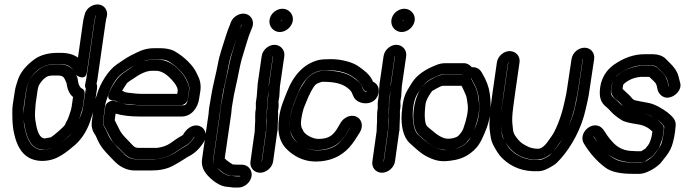

<svg xmlns="http://www.w3.org/2000/svg" viewBox="-20 -734 3058 857"><path d="M227 -448H247C282 -448 301 -436 314 -410L321 -398C321 -398 362 -369 368 -412L400 -632C401 -639 402 -647 404 -654L407 -665H408L405 -654C403 -647 402 -639 401 -632L365 -382L360 -357C359 -350 360 -343 363 -339V-338L351 -259C349 -244 346 -232 343 -225C326 -185 314 -149 286 -124C246 -89 217 -73 208 -71C173 -64 163 -61 140 -73C119 -84 102 -109 92 -156C87 -174 86 -185 86 -208C86 -225 84 -249 87 -267L96 -326C105 -389 152 -448 227 -448ZM415 -379V-381L451 -632L454 -650L457 -661C460 -674 457 -687 450 -697C426 -730 368 -712 358 -669L355 -658C353 -649 351 -641 350 -632L328 -477C308 -491 283 -498 254 -498H234C201 -498 163 -490 136 -471C97 -443 69 -410 58 -372C52 -353 49 -345 46 -326L37 -267C35 -256 35 -244 35 -232C35 -196 36 -167 43 -138C54 -87 75 -48 111 -29C138 -15 174 -11 213 -22C241 -30 274 -51 316 -88C345 -114 368 -150 382 -191C388 -210 397 -233 401 -259L413 -338C414 -346 414 -351 411 -361ZM180 -66 206 -71C225 -74 233 -80 243 -89C270 -112 303 -134 316 -163C326 -185 329 -186 334 -204C338 -218 347 -240 350 -259L358 -315C359 -325 355 -335 347 -338C339 -342 330 -352 327 -379C326 -390 324 -389 316 -407C304 -434 277 -447 246 -447H226C202 -447 179 -441 161 -429C128 -406 104 -378 97 -326L89 -270C86 -247 84 -209 87 -189C95 -138 110 -66 174 -66H175ZM180 -116C147 -117 141 -180 137 -203C135 -217 137 -254 139 -270L147 -326C149 -342 153 -352 154 -354C163 -368 171 -380 185 -389C191 -393 198 -397 219 -397H239C257 -397 264 -391 269 -381C273 -372 275 -367 277 -363C280 -339 288 -316 306 -301L300 -259C297 -239 290 -225 286 -211C282 -199 277 -194 270 -177C266 -169 224 -132 207 -121H206Z M450 -258 441 -194C439 -177 445 -172 450 -163C463 -139 475 -108 493 -90C505 -78 518 -66 529 -54C545 -36 564 -24 589 -24H676H680C705 -27 724 -33 741 -42C770 -58 784 -70 812 -86C825 -94 836 -105 844 -119C846 -122 847 -123 848 -124V-123C848 -123 848 -122 847 -121C838 -106 825 -91 807 -81C762 -56 733 -23 660 -23H589C565 -23 546 -32 529 -52L528 -53C494 -86 473 -111 467 -124C461 -136 453 -156 446 -167C440 -176 439 -184 440 -194L450 -267C453 -285 459 -295 463 -309C473 -342 499 -389 526 -407C549 -422 559 -431 583 -443C612 -458 631 -465 638 -466C650 -468 660 -469 666 -469H685C708 -469 723 -466 731 -461C765 -442 801 -404 810 -384C818 -366 828 -355 824 -326L819 -294C817 -281 813 -264 799 -264H607C600 -264 594 -265 588 -265C554 -265 526 -270 502 -280C502 -280 488 -285 487 -285C469 -285 452 -273 450 -258ZM600 -214H792C833 -214 864 -252 869 -295L874 -326C878 -352 874 -376 863 -396C861 -400 859 -404 857 -409C842 -442 802 -481 760 -505C742 -515 719 -519 692 -519H673C628 -519 609 -509 565 -487C540 -474 527 -463 502 -447C464 -421 429 -365 414 -316C409 -301 403 -286 400 -267L390 -194C387 -172 391 -152 403 -135C404 -133 408 -128 411 -120C429 -77 444 -63 489 -16C513 9 544 27 582 27H653C691 27 724 21 752 6C771 -4 787 -14 801 -23C813 -31 822 -36 826 -38C853 -52 876 -77 890 -101C908 -132 895 -161 874 -170C846 -183 817 -164 801 -139C797 -133 801 -134 791 -128C780 -122 772 -117 765 -112C737 -93 727 -81 682 -74H597C588 -74 579 -77 569 -89C547 -114 524 -130 510 -162C504 -175 497 -186 492 -198L496 -227C527 -218 561 -214 600 -214ZM486 -286C490 -286 495 -285 502 -281C514 -275 527 -271 541 -270C564 -268 583 -265 607 -265H789C804 -265 816 -279 818 -290L823 -326C825 -339 824 -353 818 -364C810 -380 807 -389 796 -403C763 -444 727 -468 684 -468H665C628 -468 590 -451 551 -422C548 -420 541 -415 532 -409C504 -391 478 -347 466 -317C465 -314 453 -286 486 -286ZM525 -329C530 -338 538 -348 544 -359C548 -367 571 -380 577 -384C610 -408 637 -418 658 -418H677C699 -418 726 -404 755 -368C760 -362 763 -358 764 -356C767 -349 775 -340 773 -326L771 -315H614C591 -315 575 -318 553 -320C540 -321 534 -325 525 -329Z M948 14C950 16 955 20 956 21C985 44 991 51 1032 51H1052C1053 52 1052 52 1052 52V53H1033L1008 50H1005C998 50 985 46 967 32C959 26 953 19 948 14ZM1059 -622 1053 -611C1046 -595 1040 -577 1033 -553C1022 -515 1011 -485 1004 -450C995 -401 982 -358 975 -309L965 -257C963 -246 963 -235 962 -226L933 -25C932 -16 933 -6 937 1C933 -6 931 -16 932 -25L961 -226C962 -235 963 -244 964 -254L974 -314C976 -325 979 -343 986 -371C998 -422 1000 -455 1015 -498C1025 -527 1043 -587 1053 -612L1058 -623H1059ZM1103 52C1107 25 1087 1 1060 1H1039C1032 1 1027 0 1019 0C1018 0 991 -17 983 -27L1012 -226C1013 -236 1014 -243 1015 -256L1024 -309C1027 -323 1029 -333 1031 -342C1043 -391 1049 -440 1064 -487C1073 -514 1088 -571 1099 -595L1104 -607C1118 -638 1102 -664 1080 -671C1051 -680 1020 -659 1011 -636L1007 -625C1001 -611 994 -593 987 -570C974 -526 960 -492 952 -446C947 -417 928 -342 924 -314L914 -255C912 -245 912 -235 911 -226L882 -25C878 4 887 24 900 41C919 65 958 99 996 100L1021 103H1024H1045C1072 103 1099 79 1103 52Z M1149 -13H1148L1167 -149C1167 -150 1168 -151 1168 -152L1169 -181V-197L1170 -215V-234C1170 -241 1172 -247 1172 -253V-278L1176 -305V-307L1180 -360L1198 -483V-484C1198 -483 1199 -483 1199 -483L1181 -359C1180 -352 1178 -344 1178 -336L1177 -304L1173 -279C1172 -269 1173 -252 1173 -251L1171 -237C1170 -227 1171 -216 1170 -179L1168 -148ZM1205 -534C1178 -534 1152 -511 1148 -483L1130 -359V-357L1126 -304L1122 -276V-272V-248C1119 -236 1119 -220 1119 -209V-191C1119 -185 1118 -181 1118 -175L1117 -148L1098 -13C1094 14 1114 37 1141 37C1168 37 1195 14 1199 -13L1218 -149C1218 -150 1219 -150 1219 -151L1220 -185C1222 -216 1221 -233 1221 -239L1223 -251C1224 -260 1224 -267 1223 -281L1227 -305V-307L1229 -340C1229 -347 1230 -353 1231 -359L1249 -483C1253 -511 1232 -534 1205 -534ZM1237 -642 1236 -641C1235 -642 1233 -644 1233 -645H1234C1235 -645 1237 -643 1237 -642ZM1183 -645C1179 -617 1200 -591 1229 -591C1257 -591 1283 -615 1287 -642C1291 -670 1269 -695 1241 -695C1213 -695 1187 -673 1183 -645Z M1545 -166C1545 -166 1544 -166 1544 -165L1517 -123C1514 -118 1508 -112 1503 -106C1479 -78 1446 -63 1396 -63C1365 -63 1337 -73 1309 -96C1288 -113 1278 -131 1275 -154C1285 -106 1332 -64 1394 -64C1453 -64 1491 -87 1518 -125C1524 -134 1545 -169 1545 -166ZM1552 -391C1520 -411 1479 -419 1427 -419C1394 -419 1359 -398 1343 -374C1328 -352 1316 -332 1309 -314C1295 -277 1282 -254 1275 -204C1273 -192 1273 -181 1273 -170C1272 -183 1274 -197 1276 -212C1282 -255 1296 -282 1308 -313C1333 -378 1366 -408 1407 -418C1412 -419 1428 -420 1451 -420C1515 -420 1557 -396 1583 -367C1596 -353 1596 -347 1603 -334C1607 -327 1613 -326 1620 -323C1602 -323 1600 -337 1596 -347C1589 -365 1570 -378 1552 -391ZM1533 -340C1554 -323 1549 -319 1560 -299C1578 -266 1650 -258 1668 -312C1676 -336 1667 -360 1645 -369C1644 -370 1643 -374 1642 -376C1629 -403 1604 -421 1580 -438C1555 -456 1504 -470 1458 -470C1433 -470 1416 -469 1402 -466C1337 -450 1290 -399 1261 -324C1248 -290 1232 -257 1226 -212C1215 -137 1230 -91 1273 -56C1307 -28 1346 -13 1389 -13C1449 -13 1500 -33 1539 -76C1557 -96 1571 -119 1586 -143C1605 -174 1592 -204 1571 -213C1543 -226 1513 -207 1501 -187C1476 -144 1463 -114 1401 -114C1388 -114 1374 -118 1358 -127C1342 -136 1334 -146 1331 -155C1331 -156 1330 -158 1329 -159C1323 -168 1322 -185 1325 -204C1329 -229 1334 -247 1338 -257C1354 -294 1359 -314 1383 -350C1387 -355 1391 -359 1400 -363C1412 -368 1420 -369 1420 -369C1475 -369 1509 -360 1533 -340Z M1693 -13H1692L1711 -149C1711 -150 1712 -151 1712 -152L1713 -181V-197L1714 -215V-234C1714 -241 1716 -247 1716 -253V-278L1720 -305V-307L1724 -360L1742 -483V-484C1742 -483 1743 -483 1743 -483L1725 -359C1724 -352 1722 -344 1722 -336L1721 -304L1717 -279C1716 -269 1717 -252 1717 -251L1715 -237C1714 -227 1715 -216 1714 -179L1712 -148ZM1749 -534C1722 -534 1696 -511 1692 -483L1674 -359V-357L1670 -304L1666 -276V-272V-248C1663 -236 1663 -220 1663 -209V-191C1663 -185 1662 -181 1662 -175L1661 -148L1642 -13C1638 14 1658 37 1685 37C1712 37 1739 14 1743 -13L1762 -149C1762 -150 1763 -150 1763 -151L1764 -185C1766 -216 1765 -233 1765 -239L1767 -251C1768 -260 1768 -267 1767 -281L1771 -305V-307L1773 -340C1773 -347 1774 -353 1775 -359L1793 -483C1797 -511 1776 -534 1749 -534ZM1781 -642 1780 -641C1779 -642 1777 -644 1777 -645H1778C1779 -645 1781 -643 1781 -642ZM1727 -645C1723 -617 1744 -591 1773 -591C1801 -591 1827 -615 1831 -642C1835 -670 1813 -695 1785 -695C1757 -695 1731 -673 1727 -645Z M2052 -382C2053 -382 2083 -384 2084 -384L2089 -374C2104 -348 2113 -325 2116 -303C2123 -254 2119 -213 2106 -177C2091 -137 2077 -112 2069 -103C2051 -84 2032 -73 2008 -69C1980 -64 1962 -63 1955 -65C1908 -76 1874 -108 1845 -134C1818 -158 1813 -265 1842 -313C1867 -354 1878 -374 1940 -398C1947 -401 1955 -402 1963 -402H2043C2044 -401 2044 -402 2044 -401C2044 -394 2047 -386 2052 -382ZM2050 -452H1970C1956 -452 1942 -450 1928 -444C1879 -425 1841 -400 1819 -365C1812 -354 1806 -344 1800 -334C1782 -304 1777 -275 1773 -228C1769 -173 1780 -121 1809 -95C1833 -74 1858 -48 1890 -33C1928 -15 1952 -9 2011 -20C2047 -27 2078 -44 2104 -72C2123 -92 2137 -123 2153 -165C2170 -211 2174 -262 2166 -317C2162 -346 2151 -375 2134 -404L2128 -414C2119 -428 2105 -435 2086 -434C2077 -444 2066 -452 2050 -452ZM2045 -402C2044 -401 2043 -401 2043 -401H1963C1936 -401 1899 -378 1882 -365C1823 -320 1806 -176 1848 -133C1857 -124 1867 -117 1875 -109C1909 -79 1946 -61 1984 -65C2016 -68 2044 -78 2064 -100C2078 -116 2089 -132 2095 -149C2113 -198 2122 -239 2118 -275C2117 -285 2115 -294 2114 -304C2111 -331 2099 -352 2088 -373L2083 -383L2082 -384C2082 -384 2088 -431 2045 -402ZM2040 -351C2047 -339 2054 -321 2060 -308C2064 -299 2066 -276 2068 -263C2070 -239 2064 -204 2048 -160C2045 -151 2038 -141 2028 -130C2024 -125 2012 -117 1986 -115C1967 -113 1942 -122 1912 -149C1904 -156 1896 -161 1886 -171C1878 -179 1872 -210 1879 -266C1880 -278 1885 -290 1893 -304C1901 -318 1908 -327 1909 -328C1912 -330 1948 -351 1956 -351H2036Z M2581 -471C2581 -471 2582 -471 2582 -470L2565 -357C2559 -318 2555 -294 2552 -281L2546 -254C2537 -210 2520 -174 2504 -140C2485 -100 2471 -83 2450 -59C2461 -72 2471 -86 2481 -100C2505 -132 2532 -198 2545 -255L2550 -280C2554 -297 2559 -321 2564 -357L2581 -470ZM2236 -99C2261 -58 2299 -26 2366 -21C2394 -19 2422 -31 2445 -53C2438 -46 2433 -40 2430 -38C2408 -24 2392 -20 2390 -20C2359 -18 2332 -23 2312 -31C2292 -41 2285 -42 2264 -61C2248 -76 2244 -85 2236 -99ZM2248 -456H2249L2229 -317C2218 -243 2213 -200 2216 -177C2220 -145 2219 -133 2230 -110C2225 -119 2222 -123 2220 -136C2214 -185 2213 -212 2228 -317ZM2198 -456 2178 -317C2167 -238 2162 -185 2166 -153C2169 -130 2171 -108 2180 -90C2194 -64 2204 -44 2227 -23C2264 11 2314 34 2386 30C2407 29 2426 19 2452 3C2463 -4 2472 -14 2483 -26C2530 -79 2576 -160 2595 -250L2601 -276C2605 -292 2610 -319 2615 -357L2632 -470C2636 -498 2617 -521 2589 -521C2561 -521 2535 -498 2531 -470L2514 -357C2509 -319 2504 -297 2501 -285L2495 -259C2484 -211 2459 -148 2442 -126C2426 -105 2408 -68 2377 -70C2358 -71 2345 -76 2342 -77C2329 -83 2311 -92 2301 -102C2286 -118 2272 -134 2270 -154C2264 -202 2264 -210 2279 -317L2299 -456C2303 -483 2282 -506 2255 -506C2228 -506 2202 -483 2198 -456Z M2649 -96C2654 -90 2659 -84 2667 -74C2661 -81 2655 -88 2649 -96ZM2760 -260C2747 -271 2732 -288 2722 -296C2704 -309 2705 -320 2709 -345C2713 -373 2725 -391 2745 -405C2781 -430 2815 -442 2849 -442H2887C2904 -442 2911 -436 2912 -435L2930 -417C2947 -401 2956 -387 2959 -376L2966 -349C2965 -348 2966 -348 2965 -348C2965 -348 2964 -350 2964 -352C2958 -378 2953 -394 2935 -411C2926 -419 2920 -426 2917 -429C2906 -441 2890 -441 2876 -441H2847H2844C2799 -437 2759 -420 2728 -390C2717 -379 2712 -361 2710 -346C2708 -333 2705 -322 2713 -309C2723 -292 2736 -288 2751 -271C2755 -266 2757 -263 2760 -260ZM2790 -240C2793 -239 2796 -239 2799 -238C2795 -239 2792 -239 2790 -240ZM2896 -211C2884 -217 2871 -223 2857 -226C2868 -224 2882 -219 2896 -211ZM2646 -100C2641 -107 2634 -116 2630 -123C2629 -124 2630 -124 2630 -125C2631 -125 2631 -124 2633 -121C2638 -113 2642 -106 2646 -100ZM2692 -48C2725 -20 2763 -9 2812 -9H2840C2858 -9 2862 -16 2871 -22C2881 -28 2889 -33 2897 -42C2911 -60 2919 -67 2924 -80C2932 -101 2938 -118 2940 -134C2943 -154 2946 -168 2938 -177C2930 -186 2921 -195 2911 -202C2916 -199 2921 -195 2926 -191C2940 -179 2944 -171 2945 -169C2944 -158 2944 -152 2943 -145C2938 -113 2933 -93 2929 -86C2924 -77 2913 -58 2895 -38C2882 -24 2857 -8 2840 -8H2812C2744 -8 2720 -23 2692 -48ZM2806 -60C2771 -60 2743 -71 2719 -95C2709 -105 2696 -121 2690 -130C2679 -146 2669 -170 2644 -174C2603 -180 2564 -131 2586 -94C2611 -52 2643 -15 2682 14C2710 35 2754 42 2805 42H2833C2848 42 2863 37 2879 29C2897 21 2913 9 2929 -6C2930 -7 2930 -8 2931 -9C2969 -56 2982 -71 2993 -145C2994 -154 2995 -163 2996 -174C2998 -199 2981 -214 2961 -231C2937 -249 2905 -269 2873 -275C2849 -279 2830 -283 2816 -286C2803 -289 2800 -298 2791 -307C2778 -320 2769 -327 2759 -337C2759 -338 2759 -342 2760 -346C2761 -352 2762 -356 2763 -358C2783 -376 2807 -388 2841 -391H2869C2874 -391 2877 -391 2879 -390C2883 -386 2890 -380 2898 -372C2912 -359 2911 -352 2915 -334C2920 -313 2944 -287 2980 -303C2999 -311 3024 -336 3016 -364L3008 -395C3002 -417 2987 -437 2967 -456L2950 -473C2937 -485 2917 -492 2895 -492H2856C2810 -492 2764 -476 2720 -445C2686 -421 2665 -386 2659 -345C2653 -300 2661 -276 2688 -255C2691 -253 2699 -245 2708 -235C2719 -223 2734 -211 2753 -199C2768 -189 2791 -185 2827 -179C2855 -175 2876 -163 2892 -147C2892 -145 2891 -139 2890 -134C2889 -125 2886 -112 2878 -94C2877 -91 2871 -83 2860 -70C2859 -69 2847 -62 2842 -59H2820C2815 -59 2811 -60 2806 -60Z"/></svg>

Font: AppleStorm
Style: CBoIta
Weight: 400
Foundry: Cannot Into Space Fonts
Version: Version 1.01